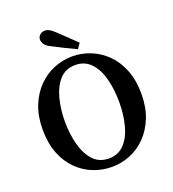

<svg xmlns="http://www.w3.org/2000/svg" viewBox="-147 -920 941 1047"><g transform="rotate(-20 323.5 -397.0)"><path d="M324 15Q269 15 217.5 -5Q166 -25 125 -65.5Q84 -106 60.5 -166Q37 -226 37 -305Q37 -383 61 -442.5Q85 -502 125.5 -543Q166 -584 217.5 -605Q269 -626 324 -626Q379 -626 430 -605.5Q481 -585 521.5 -545Q562 -505 586 -445Q610 -385 610 -305Q610 -227 586 -167.5Q562 -108 521.5 -67Q481 -26 430 -5.5Q379 15 324 15ZM324 -34Q379 -34 414 -71.5Q449 -109 465 -170.5Q481 -232 481 -305Q481 -377 465 -439Q449 -501 414 -538.5Q379 -576 324 -576Q268 -576 233.5 -538.5Q199 -501 182.5 -439Q166 -377 166 -305Q166 -232 182.5 -170.5Q199 -109 233.5 -71.5Q268 -34 324 -34ZM389 -682 368 -652Q335 -667 303 -683Q271 -699 240 -715Q210 -729 200.5 -743.5Q191 -758 191 -771Q191 -787 203 -798Q215 -809 232 -809Q245 -809 259.5 -801Q274 -793 294 -773Q318 -751 341.5 -728Q365 -705 389 -682Z"/></g></svg>

Font: Lisu Bosa
Style: Bold
Weight: 700
Designer: David Morse, Annie Olsen, Victor Gaultney, Frank Grießhammer (Latin)
Foundry: SIL International
Version: Version 2.000